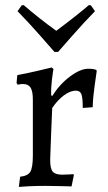

<svg xmlns="http://www.w3.org/2000/svg" viewBox="-20 -730 423 754"><path d="M109 -119V-339Q109 -372 100 -386Q91 -400 71 -400Q63 -400 57.5 -399Q52 -398 50 -397L45 -404L48 -435Q86 -442 128.5 -452Q171 -462 183 -465L190 -459Q188 -450 184 -417.5Q180 -385 181 -356L185 -353Q215 -400 255.5 -430Q296 -460 326 -460Q340 -460 347.5 -458.5Q355 -457 357 -456L360 -452Q358 -438 351.5 -392.5Q345 -347 344 -309L305 -306Q305 -347 299.5 -360.5Q294 -374 278 -374Q256 -374 231 -355.5Q206 -337 185 -306Q184 -277 181 -210Q178 -143 177 -102Q177 -68 187 -56Q197 -44 225 -44Q238 -44 251 -45Q264 -46 269 -46L270 -42L261 2Q251 2 221 1Q191 0 159 0Q122 0 92 1.5Q62 3 54 4L59 -36Q89 -39 99 -55.5Q109 -72 109 -119ZM201 -609Q284 -671 329 -710L337 -709L353 -686Q310 -642 265.5 -591.5Q221 -541 208 -526H194Q181 -541 136.5 -591.5Q92 -642 49 -686L65 -709L73 -710Q133 -658 201 -609Z"/></svg>

Font: Sahitya
Style: Regular
Weight: 400
Designer: Juan Pablo del Peral
Foundry: Juan Pablo del Peral (http://www.huertatipografica.com)
Version: Version 1.001;PS 001.000;hotconv 1.0.70;makeotf.lib2.5.58329